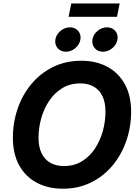

<svg xmlns="http://www.w3.org/2000/svg" viewBox="-20 -1092 811 1121"><path d="M346.8 9.8Q260.4 9.8 194.6 -25.3Q128.9 -60.3 92.1 -126.7Q55.2 -193.2 55.2 -287.7Q55.2 -376.7 83.1 -457.8Q111 -538.8 163.5 -601.7Q216 -664.6 289.7 -700.9Q363.3 -737.3 454.6 -737.3Q540.8 -737.3 606.2 -702.4Q671.6 -667.5 708.6 -601Q745.5 -534.6 745.5 -439.8Q745.5 -350.5 717.5 -269.6Q689.5 -188.7 637.1 -125.7Q584.7 -62.8 511.3 -26.5Q437.9 9.8 346.8 9.8ZM352.9 -122.6Q413.1 -122.6 458.6 -150.5Q504.1 -178.5 534.7 -225Q565.3 -271.6 580.6 -327.7Q595.8 -383.7 595.8 -439.7Q595.8 -494.1 578.1 -530.9Q560.4 -567.6 527.3 -586.3Q494.3 -605 448.6 -605Q388.4 -605 342.8 -576.9Q297.1 -548.8 266.4 -502.3Q235.7 -455.7 220.3 -399.9Q204.9 -344 204.9 -288Q204.9 -233.9 222.9 -197Q240.9 -160.1 274 -141.4Q307.2 -122.6 352.9 -122.6ZM580.9 -790Q550.7 -790 532.8 -811Q515 -831.9 519.8 -861.3Q524.6 -890.8 549.5 -911.6Q574.4 -932.4 604.7 -932.4Q634.9 -932.4 652.8 -911.6Q670.7 -890.8 665.8 -861.3Q661 -831.9 636 -811Q611.1 -790 580.9 -790ZM364.5 -790Q334.3 -790 316.4 -811Q298.6 -831.9 303.4 -861.3Q308.2 -890.8 333.1 -911.6Q358 -932.4 388.3 -932.4Q418.5 -932.4 436.4 -911.6Q454.3 -890.8 449.5 -861.3Q444.6 -831.9 419.7 -811Q394.7 -790 364.5 -790ZM678.7 -1071.6 663 -993.8H380.3L396 -1071.6Z"/></svg>

Font: Inter Variable
Style: Italic
Weight: 400
Italic angle: -9.39999°
Designer: Rasmus Andersson
Foundry: rsms
Version: Version 4.001;git-9221beed3